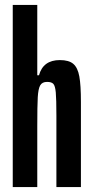

<svg xmlns="http://www.w3.org/2000/svg" viewBox="-20 -763 380 783"><path d="M32 -743H132V-456H139Q156 -518 224 -518Q261 -518 279 -502.5Q297 -487 303.5 -451.5Q310 -416 310 -347V0H210V-291Q210 -359 207.5 -386Q205 -413 197.5 -421Q190 -429 172 -429Q152 -429 144 -415Q136 -401 134 -366.5Q132 -332 132 -248V0H32Z"/></svg>

Font: Saira Ultra Condensed
Style: Bold
Weight: 700
Width: 1
Designer: Hector Gatti with collaboration of the Omnibus-Type team
Foundry: Omnibus-Type
Version: Version 1.001; ttfautohint (v1.8)